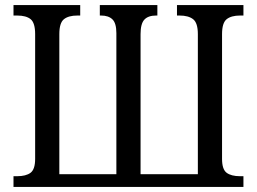

<svg xmlns="http://www.w3.org/2000/svg" viewBox="-20 -734 1009 754"><path d="M33 -42H47Q82 -42 100 -55.5Q118 -69 118 -110V-600Q118 -644 100.5 -658.5Q83 -673 47 -673H33V-714H295V-673H284Q249 -673 231 -658.5Q213 -644 213 -600V-50H437V-604Q437 -643 421.5 -658Q406 -673 377 -673H372V-714H598V-673H593Q562 -673 547 -657Q532 -641 532 -600V-50H757V-600Q757 -644 738.5 -658.5Q720 -673 685 -673H675V-714H936V-673H923Q888 -673 870 -658.5Q852 -644 852 -600V-110Q852 -69 870 -55.5Q888 -42 923 -42H936V0H33Z"/></svg>

Font: Noto Serif Narrow
Style: Regular
Weight: 400
Width: 4
Designer: Monotype Design Team
Foundry: Monotype Imaging Inc.
Version: Version 1.001